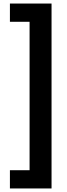

<svg xmlns="http://www.w3.org/2000/svg" viewBox="-20 -820 377 1084"><path d="M36 244V141H147V-697H36V-800H271V244Z"/></svg>

Font: Noto Sans Tamil SemiCondensed
Style: Bold
Weight: 700
Width: 4
Designer: Jelle Bosma - Monotype Design Team
Foundry: Monotype Imaging Inc.
Version: Version 2.004; ttfautohint (v1.8.4.7-5d5b)